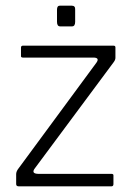

<svg xmlns="http://www.w3.org/2000/svg" viewBox="-20 -660 464 677"><path d="M114 -47H373Q381 -47 380 -40V-11Q380 -3 373 -3H46Q37 -3 37 -11V-46Q37 -54 43 -63L320 -439Q332 -456 311 -457H61Q55 -457 54 -461V-492Q54 -499 61 -499H380Q387 -499 387 -493V-456Q387 -449 381 -441L104 -68Q88 -48 114 -47ZM181 -583V-626Q181 -640 191 -640H233Q246 -640 245 -626V-583Q245 -567 234 -567H192Q181 -567 181 -583Z"/></svg>

Font: Vivano Light
Style: Regular
Weight: 300
Designer: Joe Prince, Josias Burgherr
Version: Version 2.064;September 19, 2022;FontCreator 14.0.0.2877 64-